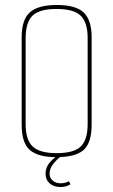

<svg xmlns="http://www.w3.org/2000/svg" viewBox="-20 -619 455 771"><path d="M206 12Q133 12 100 -16.5Q67 -45 67 -118V-469Q67 -541 100.5 -570Q134 -599 208 -599Q285 -599 316.5 -568.5Q348 -538 348 -469V-118Q348 -46 316 -17Q284 12 206 12ZM207 -4Q277 -4 304.5 -31Q332 -58 332 -121V-466Q332 -528 304.5 -555.5Q277 -583 207 -583Q138 -583 110.5 -556Q83 -529 83 -466V-121Q83 -57 111.5 -30.5Q140 -4 207 -4ZM223 132Q196 132 179.5 117.5Q163 103 163 78Q163 52 181 32Q199 12 217 3H233Q214 15 196.5 36Q179 57 179 78Q179 95 191.5 106Q204 117 223 117Q241 117 257 109L263 121Q254 127 243.5 129.5Q233 132 223 132Z"/></svg>

Font: Alumni Sans Pinstripe
Style: Regular
Weight: 400
Designer: Robert E. Leuschke
Foundry: Robert E. Leuschke
Version: Version 1.010; ttfautohint (v1.8.4.7-5d5b)